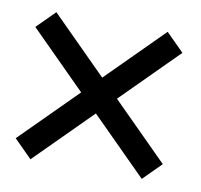

<svg xmlns="http://www.w3.org/2000/svg" viewBox="-55 -529 551 526"><g transform="rotate(10 220.0 -266.5)"><path d="M11.7 -421.4 61.5 -471.2 216.3 -316.4 371.1 -471.2 420.9 -421.4 266.1 -266.6 420.9 -111.8 371.1 -62 216.3 -216.8 61.5 -62 11.7 -111.8 166.5 -266.6Z"/></g></svg>

Font: Dhyana
Style: Regular
Weight: 400
Foundry: Vernon Adams
Version: Version 1.002; ttfautohint (v0.8.51-6076)